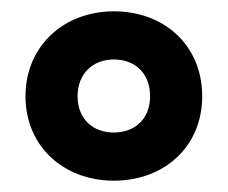

<svg xmlns="http://www.w3.org/2000/svg" viewBox="-20 -744 402 339"><path d="M181 -425C270 -425 337 -485 337 -574C337 -664 270 -724 181 -724C93 -724 25 -663 25 -574C25 -486 92 -425 181 -425ZM181 -510C145 -510 117 -533 117 -574C117 -614 144 -639 181 -639C218 -639 245 -615 245 -574C245 -533 217 -510 181 -510Z"/></svg>

Font: Noto Sans Sinhala UI ExtraCondensed ExtraBold
Style: Regular
Weight: 800
Width: 2
Designer: Jelle Bosma - Monotype Design Team
Foundry: Monotype Imaging Inc.
Version: Version 2.006